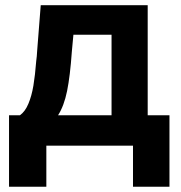

<svg xmlns="http://www.w3.org/2000/svg" viewBox="-20 -550 684 725"><path d="M14.1 -114.7H55.2Q74.8 -128.6 87.1 -158Q99.5 -187.4 106.1 -226.5Q112.6 -265.6 116.8 -319.6Q118.2 -329.1 118.9 -337.8Q119.6 -346.5 120.1 -355.4L133.8 -530.3H537.7V-114.7H619.9V155.1H482.2V0H155V155.1H14.1ZM401.2 -114.7V-418.9H257.2L251.3 -355.4Q244.8 -262.6 233.3 -206.3Q221.8 -150 199.2 -114.7Z"/></svg>

Font: Pretendard JP Variable
Style: Regular
Weight: 400
Designer: Base glyphs from Inter by Rasmus Andersson; Hangul glyphs from Noto Sans CJK(Source Han Sans) by Jang Soo-young and Kang
Foundry: Kil Hyung-jin
Version: Version 1.307;Glyphs 3.2 (3192)